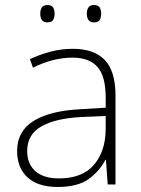

<svg xmlns="http://www.w3.org/2000/svg" viewBox="-20 -733 561 763"><path d="M269 -539Q354 -539 396.5 -494.5Q439 -450 439 -353V0H408L401 -98H399Q375 -52 331.5 -21Q288 10 209 10Q131 10 89.5 -28Q48 -66 48 -133Q48 -212 113.5 -252.5Q179 -293 300 -299L400 -305V-345Q400 -431 367 -467.5Q334 -504 268 -504Q191 -504 111 -464L99 -498Q137 -516 180 -527.5Q223 -539 269 -539ZM304 -268Q202 -263 145 -231Q88 -199 88 -133Q88 -81 121 -52.5Q154 -24 213 -24Q307 -24 353 -77.5Q399 -131 400 -219V-272ZM140 -679Q140 -694 146.5 -703.5Q153 -713 168 -713Q185 -713 191 -703.5Q197 -694 197 -679Q197 -663 191 -653.5Q185 -644 168 -644Q153 -644 146.5 -653.5Q140 -663 140 -679ZM325 -679Q325 -694 331.5 -703.5Q338 -713 353 -713Q370 -713 376 -703.5Q382 -694 382 -679Q382 -663 376 -653.5Q370 -644 353 -644Q338 -644 331.5 -653.5Q325 -663 325 -679Z"/></svg>

Font: Noto Sans Gujarati ExtraLight
Style: Regular
Weight: 200
Designer: Jelle Bosma - Monotype Design Team, Universal Thirst
Foundry: Monotype Imaging Inc.
Version: Version 2.106; ttfautohint (v1.8.4.7-5d5b)